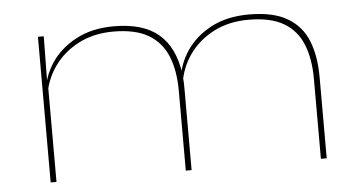

<svg xmlns="http://www.w3.org/2000/svg" viewBox="-41 -556 1175 625"><g transform="rotate(-5 546.5 -244.0)"><path d="M984 0V-261.5Q984 -326 965.2 -373.2Q946.5 -420.5 903.8 -446Q861 -471.5 788.5 -471.5Q724 -471.5 674.2 -445.8Q624.5 -420 594 -376.5Q563.5 -333 556.5 -278.5L545.5 -294.5H552Q556.5 -344.5 585.8 -388.8Q615 -433 667 -460.8Q719 -488.5 791.5 -488.5Q870 -488.5 916.2 -461.5Q962.5 -434.5 982.8 -384.5Q1003 -334.5 1003 -264.5V0ZM101 0V-476H120L118 -316H120V0ZM542.5 0V-261.5Q542.5 -326 523.5 -373.2Q504.5 -420.5 461.8 -446Q419 -471.5 346.5 -471.5Q282.5 -471.5 232.8 -445.8Q183 -420 152.5 -376.5Q122 -333 114.5 -278.5L104.5 -293H111Q115 -343.5 144.2 -388Q173.5 -432.5 225.8 -460.5Q278 -488.5 350 -488.5Q445.5 -488.5 496.2 -445.2Q547 -402 559 -314Q560.5 -300 561 -288.5Q561.5 -277 561.5 -266V0Z"/></g></svg>

Font: Anek Latin Expanded Thin
Style: Regular
Weight: 250
Width: 7
Designer: Yesha Goshar
Foundry: Ek Type
Version: Version 1.003